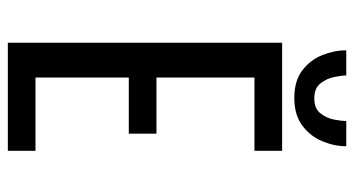

<svg xmlns="http://www.w3.org/2000/svg" viewBox="-227 -677 904 490"><g transform="rotate(90 225.0 -432.0)"><path d="M364.8 -629.4H177.8V-379.3H321.2V-308.7H177.8V-70.6H364.8V0H89.1V-700H364.8ZM353.2 -863.7Q353.2 -832.7 340.3 -802.1Q327.4 -771.4 300.2 -751.3Q273 -731.1 229.8 -731.1Q186.6 -731.1 159.9 -751.3Q133.1 -771.4 120.8 -802.1Q108.4 -832.7 108.4 -863.7H172.6Q172.6 -852.5 176.5 -833Q180.4 -813.6 192.7 -797.9Q205.1 -782.1 230.8 -782.1Q257 -782.1 269.4 -797.9Q281.7 -813.6 285.3 -833Q288.9 -852.5 288.9 -863.7Z"/></g></svg>

Font: League Mono Thin Condensed
Style: Regular
Weight: 100
Width: 1
Designer: Tyler Finck
Foundry: The League of Moveable Type / Tyler Finck
Version: Version 2.300;RELEASE